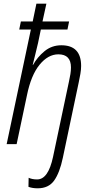

<svg xmlns="http://www.w3.org/2000/svg" viewBox="-20 -780 499 1039"><path d="M184 239Q243 239 273 197Q303 155 320 74L406 -334Q411 -357 415 -380.5Q419 -404 419 -423Q419 -535 312 -535Q260 -535 221 -503Q182 -471 159 -429H157Q164 -458 171.5 -487.5Q179 -517 186 -548L201 -620H345L354 -664H210L231 -760H177L157 -664H93L84 -620H147L16 0H70L126 -265Q148 -373 194 -429.5Q240 -486 296 -486Q364 -486 364 -415Q364 -398 361 -379Q358 -360 353 -338L267 69Q241 191 181 191Q154 191 135 182L134 231Q155 239 184 239Z"/></svg>

Font: Noto Sans Display SemiCondensed Light
Style: Italic
Weight: 300
Width: 4
Italic angle: -12°
Designer: Monotype Design Team
Foundry: Monotype Imaging Inc.
Version: Version 1.900